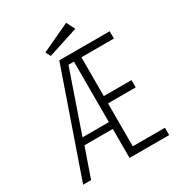

<svg xmlns="http://www.w3.org/2000/svg" viewBox="-185 -890 919 1003"><g transform="rotate(-30 275.0 -388.5)"><path d="M21 0 238 -625H542V-581H346V-347H513V-303H346V-44H540V0H301V-175H130L69 0ZM142 -216H301V-581H268ZM211 -667 196 -697 367 -777 393 -726Z"/></g></svg>

Font: Inconsolata SemiExpanded Light
Style: Regular
Weight: 300
Width: 6
Monospace: yes
Designer: Raph Levien, Cyreal, Brenton Simpson
Foundry: Raph Levien, Cyreal, Google
Version: Version 3.001; ttfautohint (v1.8.2.53-6de2)